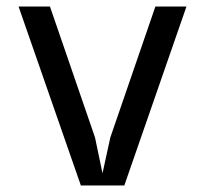

<svg xmlns="http://www.w3.org/2000/svg" viewBox="-20 -570 640 590"><path d="M228.5 0 37 -550H133.5L272 -147.5L295 -37.5L319 -147.5L457.5 -550H553L362 0Z"/></svg>

Font: B612
Style: Regular
Weight: 400
Designer: Nicolas Chauveau, Thomas Paillot, Jonathan Favre-Lamarine, Jean-Luc Vinot
Foundry: AIRBUS
Version: Version 1.008